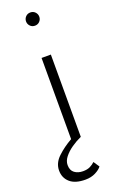

<svg xmlns="http://www.w3.org/2000/svg" viewBox="-202 -747 610 1009"><g transform="rotate(-20 103.0 -242.5)"><path d="M79 -668Q79 -683 89.5 -694Q100 -705 116 -705Q132 -705 142.5 -694Q153 -683 153 -668Q153 -653 142.5 -642Q132 -631 116 -631Q100 -631 89.5 -642Q79 -653 79 -668ZM159 147 181 180Q170 195 145.5 207.5Q121 220 89 220Q32 220 3 194.5Q-26 169 -26 128Q-26 86 9 53Q44 20 90 -6V-460H142V0Q113 13 86.5 31.5Q60 50 43 71.5Q26 93 26 116Q26 146 45 160Q64 174 92 174Q116 174 132 166Q148 158 159 147Z"/></g></svg>

Font: Jost* Light
Style: Regular
Weight: 300
Version: Version 3.7